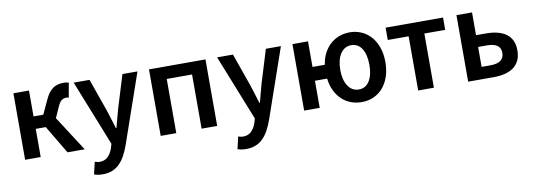

<svg xmlns="http://www.w3.org/2000/svg" viewBox="-56 -849 3886 1396"><g transform="rotate(-10 1887.5 -150.5)"><path d="M73 0V-491H188V-300H260L306 -399Q320 -431 335.5 -451Q351 -471 368 -482.5Q385 -494 405 -498.5Q425 -503 448 -503Q468 -503 483 -497L464 -390Q455 -393 446 -393Q428 -393 412 -382.5Q396 -372 380 -335L346 -259L513 0H386L262 -208H188V0Z M612 202Q592 202 577 199.5Q562 197 548 192L569 102Q576 104 585.5 106.5Q595 109 604 109Q643 109 666.5 85.5Q690 62 702 25L711 -6L518 -491H635L720 -250Q731 -218 741.5 -182.5Q752 -147 763 -112H767Q776 -146 785.5 -181.5Q795 -217 804 -250L878 -491H989L811 22Q796 64 778 97Q760 130 736.5 153.5Q713 177 682.5 189.5Q652 202 612 202Z M1074 0V-491H1491V0H1376V-400H1189V0Z M1671 202Q1651 202 1636 199.5Q1621 197 1607 192L1628 102Q1635 104 1644.5 106.5Q1654 109 1663 109Q1702 109 1725.5 85.5Q1749 62 1761 25L1770 -6L1577 -491H1694L1779 -250Q1790 -218 1800.5 -182.5Q1811 -147 1822 -112H1826Q1835 -146 1844.5 -181.5Q1854 -217 1863 -250L1937 -491H2048L1870 22Q1855 64 1837 97Q1819 130 1795.5 153.5Q1772 177 1741.5 189.5Q1711 202 1671 202Z M2558 12Q2514 12 2476.5 -2.5Q2439 -17 2410.5 -44Q2382 -71 2363 -110.5Q2344 -150 2338 -200H2248V0H2133V-491H2248V-302H2339Q2346 -350 2365.5 -387Q2385 -424 2414 -450Q2443 -476 2479.5 -489.5Q2516 -503 2558 -503Q2603 -503 2643 -485.5Q2683 -468 2712.5 -435Q2742 -402 2759 -354Q2776 -306 2776 -245Q2776 -184 2759 -136Q2742 -88 2712.5 -55Q2683 -22 2643 -5Q2603 12 2558 12ZM2552 -82Q2603 -82 2630.5 -126.5Q2658 -171 2658 -245Q2658 -320 2630.5 -364.5Q2603 -409 2552 -409Q2502 -409 2472.5 -364.5Q2443 -320 2443 -245Q2443 -171 2472.5 -126.5Q2502 -82 2552 -82Z M2975 0V-400H2821V-491H3245V-400H3091V0Z M3344 0V-491H3459V-323H3533Q3577 -323 3614.5 -314Q3652 -305 3679 -286Q3706 -267 3721 -236.5Q3736 -206 3736 -163Q3736 -119 3721 -88Q3706 -57 3679 -37.5Q3652 -18 3614.5 -9Q3577 0 3533 0ZM3459 -89H3525Q3625 -89 3625 -164Q3625 -236 3525 -236H3459Z"/></g></svg>

Font: TT Toshiba Sans Medium
Style: Regular
Weight: 500
Designer: Paul D. Hunt
Foundry: Toshiba Corporation
Version: Version 2.020;PS 2.000;hotconv 1.0.86;makeotf.lib2.5.63406